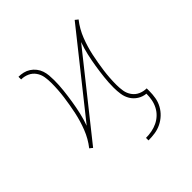

<svg xmlns="http://www.w3.org/2000/svg" viewBox="-186 -660 973 973"><g transform="rotate(-45 300.0 -174.0)"><path d="M329 174V156Q350 156 371 152Q392 148 411 139Q430 130 445.5 115.5Q461 101 471 82Q481 63 485 42Q489 21 489 0V-1Q465 -3 444.5 -16Q424 -29 412 -49Q400 -69 396.5 -92.5Q393 -116 393 -140Q393 -176 397 -211.5Q401 -247 406.5 -282Q412 -317 420 -352Q428 -387 440 -420L104 2H103Q103 2 103 2Q103 2 103 2L96 -4L88 -10Q88 -10 88 -10Q88 -10 88 -10Q118 -48 136 -94Q154 -140 164 -187.5Q174 -235 180.5 -283Q187 -331 187 -380Q187 -402 183.5 -424Q180 -446 167 -464.5Q154 -483 133.5 -492Q113 -501 91 -501V-520Q108 -520 125 -516Q142 -512 156.5 -502.5Q171 -493 182 -479Q193 -465 198.5 -448.5Q204 -432 205.5 -414.5Q207 -397 207 -380Q207 -344 203 -308.5Q199 -273 193.5 -238Q188 -203 180 -168Q172 -133 160 -100L496 -522H497Q497 -522 497 -522Q497 -522 497 -522L504 -516L512 -510Q512 -510 512 -510Q512 -510 512 -510Q482 -472 464 -426Q446 -380 436 -332.5Q426 -285 419.5 -237Q413 -189 413 -140Q413 -118 416.5 -96Q420 -74 433 -55.5Q446 -37 466.5 -28Q487 -19 509 -19V0Q509 24 505 47.5Q501 71 489.5 92Q478 113 460.5 129.5Q443 146 421.5 156.5Q400 167 376.5 170.5Q353 174 329 174Z"/></g></svg>

Font: Zed Sans Thin Extended
Style: Regular
Weight: 100
Width: 7
Designer: Belleve Invis
Foundry: Belleve Invis
Version: Version 1.0.0; ttfautohint (v1.8.4)